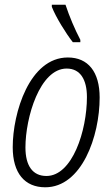

<svg xmlns="http://www.w3.org/2000/svg" viewBox="-20 -785 477 815"><path d="M289 -606H321V-616C297 -662 275 -714 258 -765H200V-756C217 -712 260 -643 289 -606ZM172 10C327 10 403 -206 403 -371C403 -480 354 -541 268 -541C105 -541 34 -306 34 -160C34 -50 85 10 172 10ZM177 -38C119 -38 88 -81 88 -159C88 -286 149 -494 263 -494C321 -494 349 -447 349 -373C349 -230 287 -38 177 -38Z"/></svg>

Font: Noto Sans Condensed Light
Style: Italic
Weight: 300
Width: 3
Italic angle: -12°
Designer: Monotype Design Team
Foundry: Monotype Imaging Inc.
Version: Version 2.013